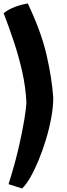

<svg xmlns="http://www.w3.org/2000/svg" viewBox="-20 -924 379 1086"><path d="M104.5 142.1 28.3 117.7Q62.5 9.8 84.5 -84.2Q106.4 -178.2 117.4 -246.6Q128.4 -314.9 129.4 -344.7Q125 -432.6 105.5 -519.3Q85.9 -606 58.1 -689.2Q30.3 -772.5 0.5 -849.6Q29.3 -871.6 64 -884.8Q98.6 -897.9 137.2 -904.3Q212.9 -745.1 243.2 -614Q273.4 -482.9 281.2 -371.6Q281.2 -318.8 269.8 -257.1Q258.3 -195.3 239.3 -132.8Q220.2 -70.3 197 -14.6Q173.8 41 149.7 82.3Q125.5 123.5 104.5 142.1Z"/></svg>

Font: Fruktur
Style: Regular
Weight: 400
Designer: Viktoriya Grabowska, Eben Sorkin
Foundry: Viktoriya Grabowska
Version: Version 1.008; ttfautohint (v1.8.4.7-5d5b)